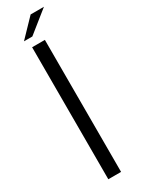

<svg xmlns="http://www.w3.org/2000/svg" viewBox="-204 -778 589 799"><g transform="rotate(-30 90.0 -378.0)"><path d="M52.8 0V-634.3H114.1V0ZM35.8 -672.6 115.7 -755.6H179.6L76 -672.6Z"/></g></svg>

Font: Alumni Sans Thin
Style: Regular
Weight: 100
Designer: Robert E. Leuschke
Foundry: Robert E. Leuschke
Version: Version 1.018